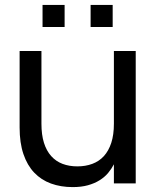

<svg xmlns="http://www.w3.org/2000/svg" viewBox="-20 -748 644 783"><path d="M349.5 -638V-728H439.5V-638ZM153.5 -638V-728H243.5V-638ZM149 -243.5Q149 -198.5 159.2 -165.8Q169.5 -133 188.8 -111.5Q208 -90 235 -79.8Q262 -69.5 295.5 -69.5Q329 -69.5 356.5 -79.8Q384 -90 403.5 -111.2Q423 -132.5 433.8 -165.5Q444.5 -198.5 444.5 -243.5V-540H533.5V0H444.5V-78Q435 -59.5 420.8 -42.5Q406.5 -25.5 386 -12.8Q365.5 0 338.5 7.5Q311.5 15 276.5 15Q228 15 188 0.5Q148 -14 119.5 -44Q91 -74 75.5 -119.8Q60 -165.5 60 -228V-540H149Z"/></svg>

Font: Vela Sans Med
Style: Regular
Weight: 500
Designer: Principal design: Mikhail Sharanda - project Manrope.
Design modification: Ravid Balaliev
Foundry: Mikhail Sharanda
Version: Version 1.001